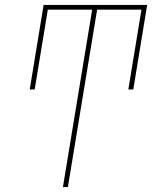

<svg xmlns="http://www.w3.org/2000/svg" viewBox="-20 -755 640 775"><path d="M254 0H234L352 -716H173L120 -394H100L156 -735H574L518 -394H498L551 -716H372Z"/></svg>

Font: Iosevka Thin Extended Oblique
Style: Regular
Weight: 100
Width: 7
Italic angle: -9°
Monospace: yes
Designer: Belleve Invis
Foundry: Belleve Invis
Version: Version 32.5.0; ttfautohint (v1.8.4)